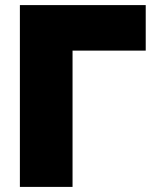

<svg xmlns="http://www.w3.org/2000/svg" viewBox="-20 -733 624 753"><path d="M58 0V-713H551.5V-534.5H264.5V0Z"/></svg>

Font: Heraclito ExtraBold
Style: Regular
Weight: 800
Designer: Kostas Bartsokas (font) & Cristiano Sobral (main changes)
Foundry: Kostas Bartsokas (font) & Cristiano Sobral (main changes)
Version: Version 1.00;July 8, 2020;FontCreator 13.0.0.2655 64-bit